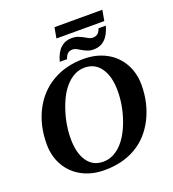

<svg xmlns="http://www.w3.org/2000/svg" viewBox="-160 -1023 1041 1154"><g transform="rotate(-20 361.0 -445.5)"><path d="M546.9 -411.6Q546.9 -504.4 509.8 -557.6Q472.7 -610.8 406.2 -610.8Q346.7 -610.8 296.6 -562Q246.6 -513.2 214.8 -420.7Q183.1 -328.1 183.1 -236.8Q183.1 -145 219.2 -92.8Q255.4 -40.5 320.8 -40.5Q381.8 -40.5 432.1 -88.9Q482.4 -137.2 514.6 -228Q546.9 -318.8 546.9 -411.6ZM312 9.8Q231 9.8 168.2 -23.7Q105.5 -57.1 70.8 -117.9Q36.1 -178.7 36.1 -255.9Q36.1 -374 84 -467.5Q131.8 -561 218.5 -611.6Q305.2 -662.1 418 -662.1Q499 -662.1 561.8 -628.7Q624.5 -595.2 659.2 -534.4Q693.8 -473.6 693.8 -396.5Q693.8 -279.3 644.8 -183.3Q595.7 -87.4 510.5 -38.8Q425.3 9.8 312 9.8ZM308.6 -833 320.8 -900.9H627L614.7 -833ZM497.1 -694.3Q475.1 -694.3 458.3 -701.2Q441.4 -708 427.5 -716.1Q413.6 -724.1 401.6 -731Q389.6 -737.8 377 -737.8Q357.9 -737.8 346.2 -728.5Q334.5 -719.2 325.7 -694.3H279.3Q294.9 -752 324.2 -778.1Q353.5 -804.2 395.5 -804.2Q418 -804.2 434.8 -797.6Q451.7 -791 465.6 -783.4Q479.5 -775.9 491.5 -769.3Q503.4 -762.7 516.1 -762.7Q534.7 -762.7 546.9 -771.7Q559.1 -780.8 567.4 -804.2H613.8Q584 -694.3 497.1 -694.3Z"/></g></svg>

Font: Tinos
Style: Bold Italic
Weight: 700
Italic angle: -16.333°
Designer: Steve Matteson
Foundry: Monotype Imaging Inc.
Version: Version 1.23